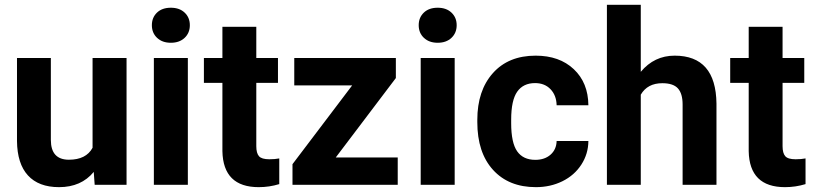

<svg xmlns="http://www.w3.org/2000/svg" viewBox="-20 -770 3395 800"><path d="M370.6 -53.7Q318.4 9.8 226.1 9.8Q141.1 9.8 96.4 -39.1Q51.8 -87.9 50.8 -182.1V-528.3H191.9V-187Q191.9 -104.5 267.1 -104.5Q338.9 -104.5 365.7 -154.3V-528.3H507.3V0H374.5Z M762.7 0H621.1V-528.3H762.7ZM612.8 -665Q612.8 -696.8 634 -717.3Q655.3 -737.8 691.9 -737.8Q728 -737.8 749.5 -717.3Q771 -696.8 771 -665Q771 -632.8 749.3 -612.3Q727.5 -591.8 691.9 -591.8Q656.2 -591.8 634.5 -612.3Q612.8 -632.8 612.8 -665Z M1047.9 -658.2V-528.3H1138.2V-424.8H1047.9V-161.1Q1047.9 -131.8 1059.1 -119.1Q1070.3 -106.4 1102.1 -106.4Q1125.5 -106.4 1143.6 -109.9V-2.9Q1102.1 9.8 1058.1 9.8Q909.7 9.8 906.7 -140.1V-424.8H829.6V-528.3H906.7V-658.2Z M1378.9 -113.8H1637.2V0H1198.7V-85.9L1447.3 -414.1H1206.1V-528.3H1629.4V-444.8Z M1874.5 0H1732.9V-528.3H1874.5ZM1724.6 -665Q1724.6 -696.8 1745.8 -717.3Q1767.1 -737.8 1803.7 -737.8Q1839.8 -737.8 1861.3 -717.3Q1882.8 -696.8 1882.8 -665Q1882.8 -632.8 1861.1 -612.3Q1839.4 -591.8 1803.7 -591.8Q1768.1 -591.8 1746.3 -612.3Q1724.6 -632.8 1724.6 -665Z M2210.4 -104Q2249.5 -104 2273.9 -125.5Q2298.3 -147 2299.3 -182.6H2431.6Q2431.2 -128.9 2402.3 -84.2Q2373.5 -39.6 2323.5 -14.9Q2273.4 9.8 2212.9 9.8Q2099.6 9.8 2034.2 -62.3Q1968.8 -134.3 1968.8 -261.2V-270.5Q1968.8 -392.6 2033.7 -465.3Q2098.6 -538.1 2211.9 -538.1Q2311 -538.1 2370.8 -481.7Q2430.7 -425.3 2431.6 -331.5H2299.3Q2298.3 -372.6 2273.9 -398.2Q2249.5 -423.8 2209.5 -423.8Q2160.2 -423.8 2135 -387.9Q2109.9 -352.1 2109.9 -271.5V-256.8Q2109.9 -175.3 2134.8 -139.6Q2159.7 -104 2210.4 -104Z M2649.9 -470.7Q2706.1 -538.1 2791 -538.1Q2962.9 -538.1 2965.3 -338.4V0H2824.2V-334.5Q2824.2 -379.9 2804.7 -401.6Q2785.2 -423.3 2739.7 -423.3Q2677.7 -423.3 2649.9 -375.5V0H2508.8V-750H2649.9Z M3240.7 -658.2V-528.3H3331.1V-424.8H3240.7V-161.1Q3240.7 -131.8 3252 -119.1Q3263.2 -106.4 3294.9 -106.4Q3318.4 -106.4 3336.4 -109.9V-2.9Q3294.9 9.8 3251 9.8Q3102.5 9.8 3099.6 -140.1V-424.8H3022.5V-528.3H3099.6V-658.2Z"/></svg>

Font: RobotoDraft
Style: Bold
Weight: 700
Version: Version 2.001150; 2014